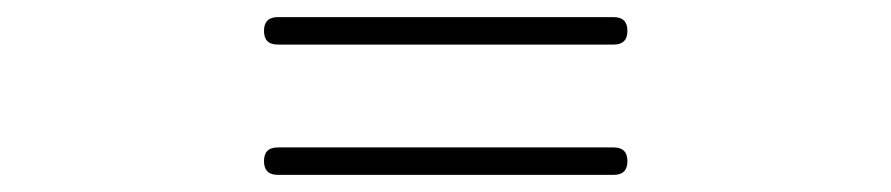

<svg xmlns="http://www.w3.org/2000/svg" viewBox="-20 -492 1040 224"><path d="M288 -456Q288 -472 304 -472H696Q712 -472 712 -456Q712 -440 696 -440H304Q288 -440 288 -456ZM288 -304Q288 -320 304 -320H696Q712 -320 712 -304Q712 -288 696 -288H304Q288 -288 288 -304Z"/></svg>

Font: Chiron GoRound TC L
Style: Regular
Weight: 300
Designer: Ryoko NISHIZUKA 西塚涼子 (kana, bopomofo & ideographs); Paul D. Hunt (Latin, Greek & Cyrillic); Sandoll Communications 산돌커뮤니
Foundry: Adobe
Version: Version 1.000;hotconv 1.1.1;makeotfexe 2.6.0